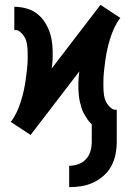

<svg xmlns="http://www.w3.org/2000/svg" viewBox="-20 -548 540 791"><path d="M265 223V135Q284 135 302.5 128.5Q321 122 334 108Q347 94 352.5 75Q358 56 358 37V-36Q348 -45 340.5 -56Q333 -67 326.5 -78.5Q320 -90 316 -103Q312 -116 309 -129Q306 -142 304.5 -157.5Q303 -173 303 -182V-193Q303 -200 303 -206.5Q303 -213 303.5 -219.5Q304 -226 304.5 -234Q305 -242 306 -247L307 -254L106 8L24 -46L26 -48Q33 -57 38.5 -66.5Q44 -76 49 -86.5Q54 -97 58 -107.5Q62 -118 65.5 -129Q69 -140 72 -151Q75 -162 77.5 -173Q80 -184 82 -195Q84 -206 85.5 -217Q87 -228 88.5 -239.5Q90 -251 91.5 -264.5Q93 -278 93.5 -289Q94 -300 94 -307V-325Q94 -335 93.5 -345Q93 -355 91.5 -364.5Q90 -374 86.5 -383.5Q83 -393 77.5 -401Q72 -409 63 -416.5Q54 -424 47 -424H39V-520Q53 -520 66.5 -518Q80 -516 93 -512Q106 -508 117.5 -501.5Q129 -495 139.5 -486Q150 -477 158 -466Q166 -455 172.5 -443Q179 -431 183.5 -418.5Q188 -406 191 -392.5Q194 -379 195.5 -363Q197 -347 197 -339V-327Q197 -320 197 -313.5Q197 -307 196.5 -300.5Q196 -294 195.5 -286Q195 -278 194 -274L193 -266L394 -528L476 -474L474 -472Q467 -463 461.5 -453.5Q456 -444 451 -433.5Q446 -423 442 -412.5Q438 -402 434.5 -391Q431 -380 428 -369Q425 -358 422.5 -347Q420 -336 418 -325Q416 -314 414.5 -303Q413 -292 411.5 -280.5Q410 -269 408.5 -255.5Q407 -242 406.5 -231Q406 -220 406 -213V-195Q406 -185 406.5 -175Q407 -165 408.5 -155.5Q410 -146 413.5 -136.5Q417 -127 422.5 -119Q428 -111 437 -103.5Q446 -96 453 -96H461V37Q461 62 456 87.5Q451 113 439 135.5Q427 158 407.5 175.5Q388 193 364.5 204Q341 215 315.5 219Q290 223 265 223Z"/></svg>

Font: Iosevka Custom
Style: Bold
Weight: 700
Monospace: yes
Designer: Belleve Invis
Foundry: Belleve Invis
Version: Version 30.3.3; ttfautohint (v1.8.3)